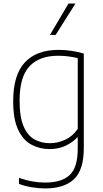

<svg xmlns="http://www.w3.org/2000/svg" viewBox="-20 -828 576 1078"><path d="M233 230Q199.5 230 159.2 223.5Q119 217 86.5 204.5V170.5Q126.5 184.5 162.8 190.8Q199 197 233.5 197Q326 197 371.2 154.8Q416.5 112.5 416.5 6V-56.5H413.5Q388.5 -29 349 -10Q309.5 9 258.5 9Q202.5 9 156 -16Q109.5 -41 81.8 -99.8Q54 -158.5 54 -259Q54 -408 119.8 -478Q185.5 -548 308.5 -548Q345 -548 382 -542.5Q419 -537 450.5 -527V3.5Q450.5 126 395.5 178Q340.5 230 233 230ZM260.5 -24Q304.5 -24 346.8 -43.8Q389 -63.5 416.5 -104.5V-501.5Q395.5 -507 366.5 -511Q337.5 -515 306.5 -515Q201 -515 145.5 -455.8Q90 -396.5 90 -263Q90 -170 112.8 -118Q135.5 -66 174 -45Q212.5 -24 260.5 -24ZM260.5 -632 364.5 -808H403.5L292.5 -632Z"/></svg>

Font: Encode Sans Th
Style: Regular
Weight: 100
Designer: Multiple Designers
Foundry: Impallari Type
Version: Version 3.002; ttfautohint (v1.8.3) -l 8 -r 50 -G 200 -x 14 